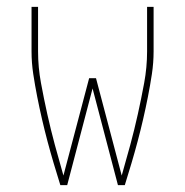

<svg xmlns="http://www.w3.org/2000/svg" viewBox="-20 -540 540 560"><path d="M156 0Q146 -32 136.5 -64Q127 -96 118.5 -128Q110 -160 102.5 -192.5Q95 -225 88.5 -258Q82 -291 77 -324Q72 -357 72 -390V-520H91V-390Q91 -344 99.5 -298Q108 -252 118 -207Q128 -162 140 -117.5Q152 -73 165 -28L240 -312H260L335 -28Q348 -73 360 -117.5Q372 -162 382 -207Q392 -252 400.5 -298Q409 -344 409 -390V-520H428V-390Q428 -357 423 -324Q418 -291 411.5 -258Q405 -225 397.5 -192.5Q390 -160 381.5 -128Q373 -96 363.5 -64Q354 -32 344 0H324L250 -282L176 0Z"/></svg>

Font: Iosevka Curly Thin
Style: Regular
Weight: 100
Monospace: yes
Designer: Belleve Invis
Foundry: Belleve Invis
Version: Version 22.1.2; ttfautohint (v1.8.4)